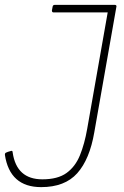

<svg xmlns="http://www.w3.org/2000/svg" viewBox="-33 -754 507 788"><path d="M136 14Q7 14 -13 -119Q-12 -121 -12 -124Q-12 -127 0 -131Q12 -135 14 -135Q19 -135 19 -128Q35 -18 141 -18Q204 -18 240 -44Q276 -70 295 -116.5Q314 -163 325 -226L409 -703H187Q180 -703 180 -711Q182 -719 183 -726.5Q184 -734 192 -734H438Q445 -734 445 -728L354 -211Q335 -100 284 -43Q233 14 136 14Z"/></svg>

Font: YamahaIndonesia935. App Thin
Style: Italic
Weight: 100
Italic angle: -10°
Designer: Dalton Maag Ltd
Foundry: Dalton Maag Ltd
Version: Version 1.002; January 01, 2024; Regular/Italic